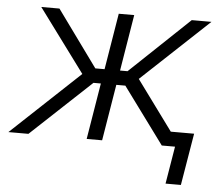

<svg xmlns="http://www.w3.org/2000/svg" viewBox="-71 -584 902 797"><g transform="rotate(5 380.0 -186.0)"><path d="M-21.5 0 263.2 -267.1 69.3 -529.3H145L314.9 -294.9H353.5L392.1 -529.3H456.5L418 -294.9H449.2L696.3 -529.3H778.3L498.5 -267.1L694.3 0H617.7L445.3 -234.4H407.7L369.1 0H304.7L343.3 -234.4H312.5L62 0ZM647 156.2 672.9 0H630.9L640.6 -60.5H747.1L710.9 156.2Z"/></g></svg>

Font: Inter 24pt Light
Style: Italic
Weight: 300
Italic angle: -9.3988°
Designer: Rasmus Andersson
Foundry: rsms
Version: Version 4.001;git-66647c0bb